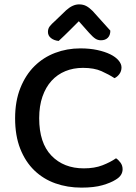

<svg xmlns="http://www.w3.org/2000/svg" viewBox="-20 -843 623 877"><path d="M535 -535Q535 -518 525.5 -505Q516 -492 503 -486Q477 -503 443.5 -518Q410 -533 359 -533Q315 -533 278.5 -518Q242 -503 215.5 -474Q189 -445 174 -402Q159 -359 159 -303Q159 -190 215 -132Q271 -74 363 -74Q412 -74 448 -88Q484 -102 510 -120Q521 -113 530.5 -100Q540 -87 540 -70Q540 -56 532.5 -44Q525 -32 508 -22Q486 -8 448 3Q410 14 352 14Q288 14 233 -5.5Q178 -25 137 -64.5Q96 -104 72.5 -163.5Q49 -223 49 -303Q49 -381 73 -441Q97 -501 137.5 -541Q178 -581 232 -601.5Q286 -622 347 -622Q390 -622 424.5 -614.5Q459 -607 483.5 -595Q508 -583 521.5 -567Q535 -551 535 -535ZM340 -746Q321 -727 297.5 -703.5Q274 -680 248 -656Q227 -658 213 -669Q199 -680 199 -697Q199 -712 207 -722.5Q215 -733 231 -747L282 -796Q312 -823 341 -823Q360 -823 374 -815.5Q388 -808 403 -793L484 -703Q484 -682 472.5 -670.5Q461 -659 441 -659Q427 -659 415.5 -666.5Q404 -674 387 -693Z"/></svg>

Font: Baloo Thambi 2 Medium
Style: Regular
Weight: 500
Designer: Aadarsh Rajan and Ek Type
Foundry: Ek Type
Version: Version 1.640;hotconv 1.0.111;makeotfexe 2.5.65597; ttfautoh